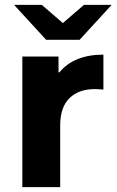

<svg xmlns="http://www.w3.org/2000/svg" viewBox="-20 -771 480 791"><path d="M225 -473Q254 -509 300 -527.5Q346 -546 406 -546V-402Q393 -403 384.5 -403.5Q376 -404 371 -404Q304 -404 266 -366.5Q228 -329 228 -254V0H72V-538H221V-473ZM440 -751 308 -607H170L38 -751H152L239 -676L326 -751Z"/></svg>

Font: CMG Sans
Style: Bold
Weight: 700
Designer: Julieta Ulanovsky
Foundry: Julieta Ulanovsky
Version: Version 7.200